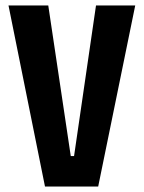

<svg xmlns="http://www.w3.org/2000/svg" viewBox="-20 -680 524 700"><path d="M144 0 11 -660H156L238 -111H250L330 -660H473L338 0Z"/></svg>

Font: Bricolage Grotesque 24pt Condensed
Style: Bold
Weight: 700
Width: 3
Designer: Mathieu Triay
Foundry: Atelier Triay
Version: Version 1.001;gftools[0.9.33.dev8+g029e19f]